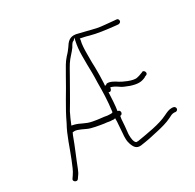

<svg xmlns="http://www.w3.org/2000/svg" viewBox="-141 -786 969 952"><g transform="rotate(-30 343.0 -310.0)"><path d="M30 -17C20 -5 43 11 52 -2L61 -15C68 -24 73 -34 78 -47C97 -97 121 -150 140 -203L146 -216H150C165 -219 179 -211 190 -207L216 -195C234 -186 277 -179 303 -175C329 -173 327 -170 346 -170H347C356 -168 357 -170 363 -171V-153C362 -137 361 -123 360 -111L358 -83C357 -76 357 -70 357 -63C357 -57 357 -49 358 -43L362 -27C370 -3 381 13 407 10C444 5 474 -1 511 -10C538 -16 573 -25 596 -37C610 -44 617 -49 631 -49L638 -48C646 -48 652 -53 652 -61C652 -67 646 -74 640 -74L633 -75C614 -75 603 -69 584 -60C536 -36 464 -26 406 -16H395C383 -23 381 -48 381 -63C381 -68 381 -74 382 -80C385 -101 386 -124 388 -150V-151L391 -169H394C401 -169 408 -181 402 -190C400 -194 395 -195 391 -196C396 -225 398 -270 399 -293V-299C411 -293 417 -303 419 -316C434 -312 445 -306 459 -296C469 -288 486 -281 508 -273C546 -261 567 -261 593 -274V-275L603 -279C618 -285 606 -309 593 -303V-302L582 -298C576 -295 568 -293 559 -291C535 -284 479 -312 469 -319C453 -330 431 -343 413 -341C412 -341 410 -338 407 -337L400 -335C401 -344 402 -353 402 -365C403 -383 403 -400 403 -417C403 -434 403 -450 402 -467V-516C402 -544 403 -572 409 -593V-601C423 -598 441 -595 456 -590C495 -579 542 -573 598 -567C602 -567 607 -566 610 -566C618 -566 625 -572 625 -578C625 -587 620 -592 613 -592L600 -593C566 -597 531 -598 505 -604C471 -612 437 -621 403 -629C367 -635 352 -614 338 -592L326 -576C322 -571 316 -564 309 -557C287 -532 281 -517 257 -476C217 -402 178 -346 142 -269C114 -220 95 -155 73 -101C61 -73 54 -51 39 -30ZM157 -248C166 -271 175 -291 186 -313C220 -369 240 -407 274 -466C288 -491 298 -509 304 -518C319 -542 340 -560 354 -580C358 -586 365 -602 374 -606H376L388 -618L384 -601C379 -578 376 -551 376 -521V-471C376 -454 377 -438 377 -422C377 -406 377 -388 376 -370C376 -315 375 -267 367 -206V-205C365 -201 362 -201 360 -201C357 -200 352 -201 347 -201C329 -201 330 -204 306 -206C292 -207 275 -210 258 -213C220 -220 203 -237 171 -245ZM304 -180C304 -180 303 -180 303 -180C303 -180 304 -180 304 -180ZM362 -33C362 -33 362 -32 362 -32C362 -32 362 -33 362 -33ZM559 -296Z"/></g></svg>

Font: Stray Cat
Style: LtCn
Weight: 300
Version: Version 1.0